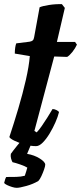

<svg xmlns="http://www.w3.org/2000/svg" viewBox="-25 -701 389 921"><path d="M148 0Q122 0 93 -8Q64 -16 43 -26.5Q22 -37 20 -44Q42 -110 63 -181Q84 -252 99 -317.5Q114 -383 118 -432L46 -444Q46 -460 48 -473Q50 -486 53 -493L117 -501Q128 -503 132.5 -507.5Q137 -512 139 -524L165 -666Q178 -672 209.5 -677Q241 -682 272 -681L286 -663L248 -500H335L344 -487Q336 -469 322 -451.5Q308 -434 297 -428L235 -430L140 -73L151 -66Q161 -76 175 -96Q189 -116 203 -138.5Q217 -161 227 -178Q236 -178 246 -173Q256 -168 258 -163Q253 -142 241 -114.5Q229 -87 213 -60.5Q197 -34 180 -17Q163 0 148 0ZM55 200Q46 200 33 196Q20 192 8.5 186.5Q-3 181 -5 176Q0 155 5 148Q32 148 53.5 147.5Q75 147 94 142Q97 134 100.5 122Q104 110 106 103Q95 96 72 88Q49 80 35 77Q31 70 28 59Q25 48 27 37Q39 20 57 -2Q75 -24 86 -37H136L105 37Q140 43 166 59.5Q192 76 192 89Q192 96 186.5 112Q181 128 173.5 144Q166 160 159 167Q134 182 101.5 191Q69 200 55 200Z"/></svg>

Font: Texturina 72pt 72pt ExtraBold
Style: Italic
Weight: 800
Italic angle: -11°
Designer: Guillermo Torres Carreño
Foundry: Omnibus-Type
Version: Version 1.002; ttfautohint (v1.8.3)